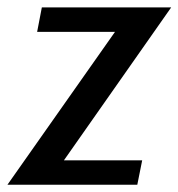

<svg xmlns="http://www.w3.org/2000/svg" viewBox="-50 -510 492 530"><path d="M-29.5 0 291 -455.5 307 -422H52.5L65.5 -489.5H422.5L103 -34L86.5 -67.5H342.5L329 0Z"/></svg>

Font: Cabin
Style: Italic
Weight: 400
Width: 4
Italic angle: -10°
Designer: Pablo Impallari
Foundry: Pablo Impallari. http://www.impallari.com Igino Marini. http://www.ikern.com
Version: Version 3.001